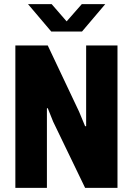

<svg xmlns="http://www.w3.org/2000/svg" viewBox="-20 -905 640 925"><path d="M54 0V-686H210L361 -367L390 -297H395V-686H546V0H390L236 -319L210 -384L206 -383V0ZM227 -753 115 -885H229L301 -802L374 -885H487L375 -753Z"/></svg>

Font: Chivo Mono Medium
Style: Bold
Weight: 700
Monospace: yes
Version: Version 1.008